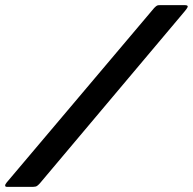

<svg xmlns="http://www.w3.org/2000/svg" viewBox="-44 -726 750 746"><path d="M112 -15Q106 -8 100.5 -4Q95 0 85 0H-17Q-24 0 -24 -5Q-24 -10 -18 -17L555 -695Q563 -703 566.5 -704.5Q570 -706 577 -706H674Q685 -706 685.5 -701Q686 -696 666 -673Z"/></svg>

Font: Glory ExtraBold
Style: Italic
Weight: 800
Italic angle: -12°
Version: Version 1.011